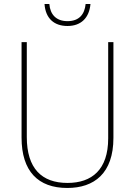

<svg xmlns="http://www.w3.org/2000/svg" viewBox="-20 -923 669 953"><path d="M429 -903H405C400 -852 373 -818 315 -818C259 -818 229 -851 225 -903H201C206 -831 249 -794 315 -794C382 -794 423 -834 429 -903ZM543 -239V-714H517V-236C517 -81 436 -15 315 -15C187 -15 113 -87 113 -243V-714H87V-240C87 -73 169 10 314 10C447 10 543 -62 543 -239Z"/></svg>

Font: Noto Sans Ethiopic SemiCondensed Thin
Style: Regular
Weight: 100
Width: 4
Designer: Monotype Design Team
Foundry: Monotype Imaging Inc.
Version: Version 2.102